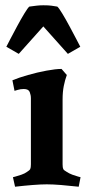

<svg xmlns="http://www.w3.org/2000/svg" viewBox="-20 -698 338 727"><path d="M217 -321V-76Q217 -63 219.5 -58Q222 -53 233 -47Q242 -41 254 -36.5Q266 -32 275.5 -29.5Q285 -27 285 -27L278 9Q242 5 211 2.5Q180 0 157 0Q135 0 103.5 2.5Q72 5 37 9L29 -27Q29 -27 38.5 -29.5Q48 -32 61 -36.5Q74 -41 82 -47Q92 -53 94.5 -58Q97 -63 97 -76V-326Q97 -338 92.5 -349.5Q88 -361 70 -361Q58 -361 46.5 -357.5Q35 -354 35 -354L27 -394Q51 -404 86 -414Q121 -424 156 -430.5Q191 -437 213 -437L233 -414Q226 -395 221.5 -372.5Q217 -350 217 -321ZM4 -521Q7 -527 18.5 -549Q30 -571 44.5 -598Q59 -625 72 -646.5Q85 -668 91 -673Q106 -675 118 -676.5Q130 -678 144 -678Q164 -678 174.5 -676.5Q185 -675 197 -673Q203 -668 216 -646.5Q229 -625 243.5 -598Q258 -571 269.5 -549Q281 -527 284 -521L237 -494L144 -598L51 -494Z"/></svg>

Font: Buenard
Style: Regular
Weight: 400
Version: Version 2.000